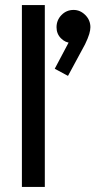

<svg xmlns="http://www.w3.org/2000/svg" viewBox="-20 -734 439 754"><path d="M66 0V-714H156V0ZM247 -436 195 -464 258 -583 289 -591Q284 -580 276.5 -573Q269 -566 258 -566Q237 -566 219.5 -583.5Q202 -601 202 -627Q202 -655 221.5 -675Q241 -695 269 -695Q295 -695 315 -675Q335 -655 335 -627Q335 -616 330.5 -600.5Q326 -585 314 -560Z"/></svg>

Font: Outfit Thin
Style: Regular
Weight: 400
Version: Version 1.100;gftools[0.9.27]